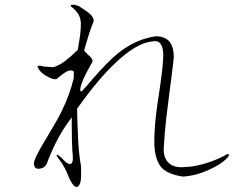

<svg xmlns="http://www.w3.org/2000/svg" viewBox="-20 -768 1040 799"><path d="M201.2 -488.3 162.1 -491.2Q145.5 -496.1 139.6 -494.1Q130.9 -491.2 148.4 -470.7Q159.2 -459 179.7 -448.2Q201.2 -436.5 214.8 -438.5L227.5 -449.2Q247.1 -464.8 257.8 -470.7Q275.4 -479.5 287.1 -470.7V-444.3Q271.5 -376 235.4 -302.7Q213.9 -259.8 170.9 -189.5Q146.5 -149.4 138.7 -132.8Q124 -106.4 121.1 -89.8Q121.1 -61.5 146.5 -66.4Q171.9 -70.3 178.7 -97.7Q201.2 -156.2 228.5 -204.1Q247.1 -237.3 278.3 -279.3L279.3 -185.5L281.2 -138.7Q287.1 -94.7 276.4 -86.9Q265.6 -79.1 239.3 -107.4Q224.6 -123 217.8 -124Q210.9 -126 223.6 -108.4Q238.3 -89.8 249 -69.3Q255.9 -56.6 266.6 -30.3L267.6 -27.3Q290 19.5 304.7 7.8Q316.4 -1 317.4 -31.2V-75.2Q308.6 -124 305.7 -177.7Q303.7 -210 301.8 -268.6L300.8 -315.4Q384.8 -434.6 459 -504.9Q547.9 -589.8 614.3 -595.7Q656.2 -605.5 659.2 -544.9Q661.1 -507.8 643.6 -391.6Q632.8 -322.3 628.9 -287.1Q622.1 -225.6 622.1 -179.7Q622.1 -101.6 655.3 -67.4Q681.6 -42 741.2 -33.2Q793.9 -36.1 849.6 -61.5Q900.4 -84 925.8 -111.3Q936.5 -124 931.6 -126Q927.7 -128.9 912.1 -119.1Q871.1 -97.7 824.2 -85Q781.2 -73.2 751 -73.2Q701.2 -67.4 678.7 -93.8Q657.2 -117.2 662.1 -162.1Q664.1 -205.1 671.9 -276.4Q676.8 -318.4 687.5 -401.4Q695.3 -457 697.3 -478.5Q702.1 -515.6 703.1 -530.3Q703.1 -584 674.8 -604.5Q658.2 -616.2 629.9 -617.2Q546.9 -606.4 471.7 -546.9Q429.7 -512.7 366.2 -440.4Q352.5 -423.8 345.7 -416Q335 -403.3 327.1 -395.5Q321.3 -387.7 317.4 -387.7Q312.5 -388.7 314.5 -400.4Q316.4 -414.1 327.1 -439.5Q340.8 -469.7 365.2 -511.7Q365.2 -520.5 359.4 -527.3Q356.4 -532.2 346.7 -540Q340.8 -545.9 337.9 -548.8Q333 -553.7 330.1 -557.6Q339.8 -592.8 350.6 -627Q358.4 -651.4 370.1 -680.7Q370.1 -695.3 355.5 -709Q346.7 -717.8 319.3 -735.4L308.6 -742.2Q291 -750 279.3 -748Q266.6 -746.1 285.2 -733.4Q300.8 -718.8 307.6 -706.1Q314.5 -693.4 316.4 -674.8Q317.4 -653.3 313.5 -622.1Q310.5 -603.5 305.7 -572.3L303.7 -560.5Q272.5 -530.3 249 -512.7Q223.6 -494.1 201.2 -488.3Z"/></svg>

Font: BatangChe
Style: Regular
Weight: 400
Monospace: yes
Version: Version 2.21